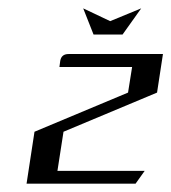

<svg xmlns="http://www.w3.org/2000/svg" viewBox="-20 -442 412 462"><path d="M43.9 0 63 -125 288.1 -219.2 297.9 -280.8H123L125 -295.9Q127.9 -312 145 -312H372.1L357.9 -219.2L132.8 -125L118.2 -30.8H328.1L306.2 0ZM180.2 -421.9 245.1 -391.1 319.8 -421.9 274.9 -358.9H205.1Z"/></svg>

Font: Hhenum
Style: Italic
Weight: 400
Designer: T. Christopher White
Version: Version 1.0